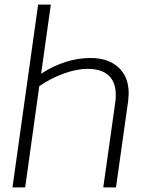

<svg xmlns="http://www.w3.org/2000/svg" viewBox="-20 -811 670 831"><path d="M537 -407Q537 -398 535 -376L482 0H427L479 -369Q481 -380 481 -401Q481 -456 450 -484.5Q419 -513 359 -513Q312 -513 255.5 -492.5Q199 -472 150 -438L89 0H34L145 -791H200L158 -492Q264 -560 371 -560Q449 -560 493 -519Q537 -478 537 -407Z"/></svg>

Font: Krub Light
Style: Italic
Weight: 300
Italic angle: -8°
Designer: Ekaluck Peanpanawate
Foundry: Cadson Demak Co.,Ltd.
Version: Version 1.000; ttfautohint (v1.6)